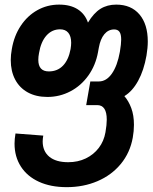

<svg xmlns="http://www.w3.org/2000/svg" viewBox="-20 -578 645 812"><path d="M41.5 29.5Q41.5 10.5 45.5 -13.5L163 -4.5Q160.5 9.5 160.5 20Q160.5 61.5 188.5 84.8Q216.5 108 268.5 108Q309.5 108 342.8 92Q376 76 397.8 47.5Q419.5 19 426 -18.5Q431.5 -50 431.5 -72Q431.5 -133.5 391 -133.5H344.5L362 -233.5H397.5Q430 -233.5 453.2 -266.8Q476.5 -300 487 -359Q492.5 -392 492.5 -410.5Q492.5 -433.5 485.2 -443.5Q478 -453.5 463 -453.5Q438 -453.5 421.2 -433.2Q404.5 -413 398 -376.5L394.5 -357.5Q384.5 -302 353.8 -258.8Q323 -215.5 277.8 -191.8Q232.5 -168 180.5 -168Q132.5 -168 97.5 -187.2Q62.5 -206.5 44 -241.8Q25.5 -277 25.5 -324Q25.5 -346 30 -370.5Q39.5 -426.5 67.8 -469Q96 -511.5 138 -535Q180 -558.5 230 -558.5Q277.5 -558.5 308.5 -538.8Q339.5 -519 352 -482.5Q376.5 -523 405 -540.8Q433.5 -558.5 471.5 -558.5Q534.5 -558.5 569.8 -517Q605 -475.5 605 -402.5Q605 -376 599.5 -343Q588.5 -280.5 564.2 -236.2Q540 -192 506 -171.5Q524 -151 535.2 -120.8Q546.5 -90.5 546.5 -50Q546.5 -24 541.5 4Q530 68 490.8 115.5Q451.5 163 392.2 188.2Q333 213.5 262 213.5Q194.5 213.5 144.8 190.8Q95 168 68.2 126.2Q41.5 84.5 41.5 29.5ZM278.5 -370.5Q281 -386.5 281 -397Q281 -424.5 269 -439.2Q257 -454 234 -454Q200 -454 176.5 -427.8Q153 -401.5 145 -353.5Q142 -338 142 -325Q142 -276 186.5 -276Q223 -276 246.5 -300.5Q270 -325 278.5 -370.5Z"/></svg>

Font: JuliaMono BoldItalic
Style: Regular
Weight: 700
Italic angle: -9°
Monospace: yes
Designer: cormullion
Foundry: corm
Version: Version 0.049; ttfautohint (v1.8.4)